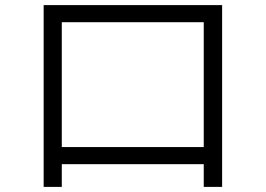

<svg xmlns="http://www.w3.org/2000/svg" viewBox="-20 -728 1040 752"><path d="M222 4H151V-708H850V4H778V-85H222ZM222 -641V-152H778V-641Z"/></svg>

Font: IBM Plex Sans JP
Style: Regular
Weight: 400
Designer: Mike Abbink; Paul van der Laan; Pieter van Rosmalen; Wujin Sim; Yejin Wi; Jinhee Kim; Boomi Park; Yona Kim; Kichan Ma
Foundry: Sandoll Inc.
Version: Version 1.001